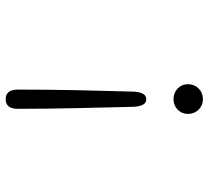

<svg xmlns="http://www.w3.org/2000/svg" viewBox="-49 -657 717 659"><g transform="rotate(-90 309.5 -327.5)"><path d="M298.5 10.5Q277.5 10.5 262.8 -4.2Q248 -19 248 -40.5Q248 -62 262.8 -76.2Q277.5 -90.5 298.5 -90.5Q320.5 -90.5 335.2 -76.2Q350 -62 350 -40.5Q350 -19 335.2 -4.2Q320.5 10.5 298.5 10.5ZM298 -184Q286 -184 280 -194.8Q274 -205.5 272.5 -225.5Q270 -325 267.8 -425.2Q265.5 -525.5 265.5 -625Q265.5 -645.5 273.8 -656Q282 -666.5 298 -666.5Q315 -666.5 323.2 -656Q331.5 -645.5 331.5 -625Q331.5 -525 329.5 -425Q327.5 -325 324.5 -225.5Q323 -205.5 316.8 -194.8Q310.5 -184 298 -184Z"/></g></svg>

Font: Sono Monospace Light
Style: Regular
Weight: 300
Version: Version 2.112